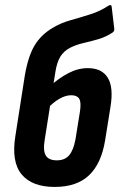

<svg xmlns="http://www.w3.org/2000/svg" viewBox="-20 -730 473 758"><path d="M196 8Q106 8 65 -42Q24 -92 41 -195L78 -432Q91 -508 116.5 -550.5Q142 -593 188 -620Q219 -639 258 -650Q297 -661 336.5 -673.5Q376 -686 409 -708Q414 -711 417.5 -709.5Q421 -708 421 -702L431 -618Q433 -608 425 -602Q400 -585 370 -576Q340 -567 311 -560.5Q282 -554 258 -542Q232 -529 218 -506Q204 -483 198 -442L157 -181Q149 -136 160.5 -116.5Q172 -97 204 -97Q236 -97 253 -117Q270 -137 278 -180L296 -292Q301 -327 292.5 -340.5Q284 -354 261 -354Q239 -354 214.5 -340Q190 -326 167 -301L180 -392Q213 -422 250.5 -441.5Q288 -461 327 -461Q382 -461 405.5 -423Q429 -385 416 -307L395 -176Q380 -84 331.5 -38Q283 8 196 8Z"/></svg>

Font: Sofia Sans Condensed ExtraBold
Style: Italic
Weight: 800
Italic angle: -9°
Version: Version 4.100